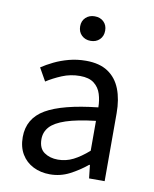

<svg xmlns="http://www.w3.org/2000/svg" viewBox="-81 -756 665 829"><g transform="rotate(10 252.0 -341.0)"><path d="M194.3 12Q153.6 12 121.2 -4.3Q88.8 -20.5 70.1 -51.5Q51.4 -82.4 51.4 -126.2Q51.4 -208 123.4 -250.2Q195.4 -292.3 350.7 -309Q350.5 -339.5 342 -367Q333.5 -394.6 311.5 -411.7Q289.4 -428.9 249.9 -428.9Q208.1 -428.9 171.1 -413.4Q134 -397.9 104.9 -379L73 -435.4Q95.3 -450.4 125 -464.9Q154.7 -479.4 189.9 -488.7Q225.1 -498 264.1 -498Q323.2 -498 360.4 -473.3Q397.6 -448.6 415.2 -403.6Q432.8 -358.6 432.8 -297.7V0H364.5L358.1 -57.9H354.8Q319.7 -29.1 279.8 -8.5Q239.9 12 194.3 12ZM217.2 -56.5Q252.6 -56.5 284.1 -72.3Q315.6 -88.1 350.7 -118.9V-249.9Q269 -240.4 221.3 -224.5Q173.6 -208.6 153 -185.6Q132.5 -162.7 132.5 -131.5Q132.5 -91.2 157.3 -73.8Q182.1 -56.5 217.2 -56.5ZM267.4 -586Q243.7 -586 228.1 -601Q212.5 -616 212.5 -640.4Q212.5 -664.2 228.1 -678.9Q243.7 -693.6 267.4 -693.6Q291.7 -693.6 306.9 -678.9Q322.2 -664.2 322.2 -640.4Q322.2 -616 306.9 -601Q291.7 -586 267.4 -586Z"/></g></svg>

Font: Source Sans 3 Variable
Style: Regular
Weight: 200
Designer: Paul D. Hunt
Foundry: Adobe Systems Incorporated
Version: Version 3.026